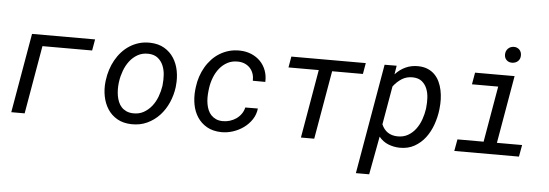

<svg xmlns="http://www.w3.org/2000/svg" viewBox="-55 -894 3631 1271"><g transform="rotate(5 1760.5 -259.0)"><path d="M533.2 -453.6H203.1L124.5 0H35.6L127.4 -528.3H546.4Z M640.6 -265.6Q645 -301.3 656 -335.7Q667 -370.1 684.1 -400.6Q701.2 -431.2 724.4 -456.8Q747.6 -482.4 776.1 -500.7Q804.7 -519 838.6 -529.1Q872.6 -539.1 911.6 -538.1Q967.3 -536.6 1006.6 -513.4Q1045.9 -490.2 1069.8 -452.9Q1093.8 -415.5 1102.8 -367.9Q1111.8 -320.3 1106.4 -270.5L1105.5 -259.3Q1098.6 -206.1 1076.9 -156.7Q1055.2 -107.4 1020.5 -70.1Q985.8 -32.7 938.7 -10.7Q891.6 11.2 834 9.8Q778.8 8.3 739.5 -14.4Q700.2 -37.1 676.3 -74.2Q652.3 -111.3 643.1 -158.2Q633.8 -205.1 639.2 -254.9ZM727.5 -254.9Q725.1 -234.4 725.3 -212.4Q725.6 -190.4 729.2 -169.4Q732.9 -148.4 740.7 -129.4Q748.5 -110.4 761.7 -95.9Q774.9 -81.5 793.7 -72.8Q812.5 -64 837.9 -63Q878.4 -61.5 909.7 -79.1Q940.9 -96.7 963.1 -125Q985.4 -153.3 998.5 -188.7Q1011.7 -224.1 1017.1 -259.3L1018.1 -270Q1021.5 -300.8 1019.3 -334.5Q1017.1 -368.2 1004.9 -396.7Q992.7 -425.3 969.2 -444.1Q945.8 -462.9 907.7 -464.4Q866.7 -465.8 835.4 -448Q804.2 -430.2 782.2 -401.4Q760.3 -372.6 747.1 -336.7Q733.9 -300.8 729 -265.6Z M1434.1 -63Q1458 -62.5 1481.4 -69.6Q1504.9 -76.7 1524.2 -90.1Q1543.5 -103.5 1557.1 -122.8Q1570.8 -142.1 1576.2 -166L1659.7 -166.5Q1655.3 -126 1633.3 -93Q1611.3 -60.1 1579.1 -36.9Q1546.9 -13.7 1507.8 -1.2Q1468.8 11.2 1430.2 10.3Q1374.5 8.8 1335.4 -13.7Q1296.4 -36.1 1272.5 -72.5Q1248.5 -108.9 1239.7 -155.8Q1231 -202.6 1235.8 -252.4L1238.3 -273.4Q1242.7 -309.1 1253.9 -342.8Q1265.1 -376.5 1282.5 -406.2Q1299.8 -436 1323 -460.7Q1346.2 -485.4 1375 -502.9Q1403.8 -520.5 1437.5 -529.8Q1471.2 -539.1 1509.3 -538.1Q1550.3 -537.1 1585 -522.5Q1619.6 -507.8 1644.3 -482.7Q1668.9 -457.5 1682.1 -422.6Q1695.3 -387.7 1693.4 -346.2L1610.4 -346.7Q1611.3 -371.1 1604.5 -392.1Q1597.7 -413.1 1583.7 -429Q1569.8 -444.8 1549.8 -454.1Q1529.8 -463.4 1504.4 -464.4Q1463.9 -465.8 1432.9 -449.5Q1401.9 -433.1 1379.9 -405.8Q1357.9 -378.4 1344.5 -343.8Q1331.1 -309.1 1326.2 -273.4L1323.7 -252.9Q1321.3 -231.9 1321.3 -210Q1321.3 -188 1325 -167.2Q1328.6 -146.5 1336.4 -127.7Q1344.2 -108.9 1357.4 -95Q1370.6 -81.1 1389.4 -72.3Q1408.2 -63.5 1434.1 -63Z M2332.5 -455.1H2127.9L2048.8 0H1960.4L2039.1 -455.1H1837.9L1850.6 -528.3H2345.2Z M2856.9 -261.7Q2851.1 -212.9 2833.7 -163.8Q2816.4 -114.7 2786.9 -75.7Q2757.3 -36.6 2714.8 -12.7Q2672.4 11.2 2616.2 10.3Q2576.2 9.3 2540.5 -5.1Q2504.9 -19.5 2479 -51.3L2431.6 203.1H2343.3L2470.2 -528.3L2550.3 -528.8L2541 -470.7Q2571.8 -504.4 2610.1 -521.7Q2648.4 -539.1 2694.8 -538.1Q2731 -537.1 2757.8 -525.4Q2784.7 -513.7 2804 -493.9Q2823.2 -474.1 2835.2 -448.2Q2847.2 -422.4 2853.3 -393.1Q2859.4 -363.8 2860.4 -332.8Q2861.3 -301.8 2857.9 -272ZM2769.5 -272Q2772.9 -301.8 2771.2 -334.7Q2769.5 -367.7 2758.3 -395.5Q2747.1 -423.3 2724.6 -441.9Q2702.1 -460.4 2664.1 -461.4Q2622.6 -462.4 2590.8 -442.1Q2559.1 -421.9 2534.7 -389.6L2490.2 -134.3Q2519.5 -65.9 2594.2 -63.5Q2635.3 -62.5 2665.8 -80.1Q2696.3 -97.7 2717.5 -126.5Q2738.8 -155.3 2751.2 -190.9Q2763.7 -226.6 2768.6 -261.7Z M3071.3 -528.3H3334L3255.9 -78.1H3423.3L3409.2 0H2979.5L2993.7 -78.1H3167.5L3231.9 -449.7H3057.6ZM3258.3 -665.5Q3258.8 -689 3273.4 -704.3Q3288.1 -719.7 3311.5 -720.7Q3323.2 -721.2 3332.8 -717.3Q3342.3 -713.4 3349.4 -706.5Q3356.4 -699.7 3360.1 -689.9Q3363.8 -680.2 3363.8 -668.5Q3363.8 -645 3349.1 -630.6Q3334.5 -616.2 3311 -615.2Q3288.1 -614.3 3273.2 -628.2Q3258.3 -642.1 3258.3 -665.5Z"/></g></svg>

Font: Roboto Mono
Style: Italic
Weight: 400
Designer: Google
Version: Version 2.000985; 2015; ttfautohint (v1.3)